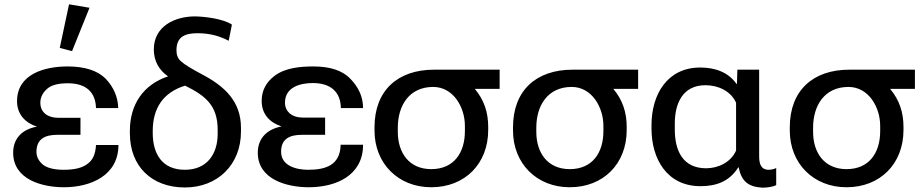

<svg xmlns="http://www.w3.org/2000/svg" viewBox="-20 -853 4284 890"><path d="M276 15C400 15 529 -39 529 -181H425C423 -140 410 -110 385 -93C360 -74 324 -66 275 -66C232 -66 200 -74 180 -89C160 -106 149 -125 149 -149C149 -210 190 -228 245 -228H353V-307H249C205 -307 167 -329 167 -377C167 -400 177 -422 197 -440C216 -458 248 -467 294 -467C380 -467 423 -425 425 -352H528C527 -402 507 -449 470 -488C432 -526 373 -545 293 -545C189 -545 59 -511 59 -384C59 -324 96 -284 151 -266C80 -253 41 -209 41 -145C41 -21 175 15 276 15ZM314 -616 395 -817 300 -833 257 -631Z M837 16C989 16 1097 -90 1097 -243V-261C1097 -383 1021 -453 919 -507C868 -534 835 -554 820 -568C804 -581 798 -599 798 -620C798 -684 839 -699 896 -699C952 -699 998 -686 1040 -664L1055 -739C1014 -766 932 -776 884 -777C790 -777 693 -731 693 -624C693 -571 716 -529 759 -499C644 -461 582 -368 582 -247V-235C582 -81 684 16 837 16ZM989 -251V-233C989 -137 938 -66 837 -66C732 -66 688 -139 688 -237V-246C688 -352 737 -425 838 -456C933 -409 989 -364 989 -251Z M1411 15C1537 15 1663 -39 1663 -182H1559C1557 -89 1492 -66 1409 -66C1355 -66 1283 -83 1283 -150C1283 -211 1325 -228 1379 -228H1487V-308H1384C1358 -308 1338 -315 1323 -327C1309 -340 1301 -356 1301 -377C1301 -449 1371 -468 1430 -468C1514 -468 1559 -426 1560 -352H1663C1663 -404 1642 -449 1604 -488C1568 -526 1510 -545 1433 -545C1373 -545 1302 -539 1252 -501C1213 -471 1193 -433 1193 -385C1193 -324 1230 -285 1285 -267C1214 -253 1175 -209 1175 -145C1175 -21 1310 15 1411 15Z M1979 15C2135 15 2243 -94 2243 -250V-265C2243 -332 2224 -390 2181 -441H2296V-530H1992C1824 -530 1716 -434 1716 -263V-248C1716 -95 1826 15 1979 15ZM1979 -69C1876 -69 1824 -145 1824 -242V-261C1824 -364 1877 -450 1988 -450C2082 -450 2135 -355 2135 -270V-245C2135 -146 2085 -69 1979 -69Z M2621 15C2777 15 2885 -94 2885 -250V-265C2885 -332 2866 -390 2823 -441H2938V-530H2634C2466 -530 2358 -434 2358 -263V-248C2358 -95 2468 15 2621 15ZM2621 -69C2518 -69 2466 -145 2466 -242V-261C2466 -364 2519 -450 2630 -450C2724 -450 2777 -355 2777 -270V-245C2777 -146 2727 -69 2621 -69Z M3227 10C3301 10 3361 -12 3402 -77H3404C3417 -13 3448 13 3514 17C3543 17 3568 11 3578 5V-74C3568 -69 3554 -66 3544 -66C3505 -66 3499 -97 3499 -130V-530H3398L3396 -464H3394C3355 -520 3292 -540 3226 -540C3072 -540 3000 -414 3000 -273V-257C3000 -116 3072 10 3227 10ZM3253 -73C3145 -73 3108 -155 3108 -252V-281C3108 -374 3145 -458 3250 -458C3308 -458 3367 -432 3392 -377V-155C3368 -101 3310 -73 3253 -73Z M3904 15C4060 15 4168 -94 4168 -250V-265C4168 -332 4149 -390 4106 -441H4221V-530H3917C3749 -530 3641 -434 3641 -263V-248C3641 -95 3751 15 3904 15ZM3904 -69C3801 -69 3749 -145 3749 -242V-261C3749 -364 3802 -450 3913 -450C4007 -450 4060 -355 4060 -270V-245C4060 -146 4010 -69 3904 -69Z"/></svg>

Font: Cheyenne Sans Medium
Style: Regular
Weight: 500
Designer: The Public Sans project authors (U.S. Web Design System), Libre Franklin designed by Pablo Impallari and Rodrigo Fuenzal
Foundry: The Cheyenne Sans Project Authors
Version: Version 2.007